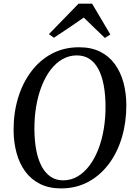

<svg xmlns="http://www.w3.org/2000/svg" viewBox="-20 -1008 728 1038"><path d="M310 10.5Q245 10.5 196.8 -13.5Q148.5 -37.5 117 -80.2Q85.5 -123 69.8 -180Q54 -237 53.5 -303Q53 -396.5 77.5 -477.8Q102 -559 148.5 -621Q195 -683 260.5 -717.8Q326 -752.5 407 -752.5Q473.5 -752.5 521.5 -728.5Q569.5 -704.5 600.8 -661.5Q632 -618.5 647.2 -562.5Q662.5 -506.5 663 -442Q663.5 -349 639.5 -267Q615.5 -185 569.2 -122.8Q523 -60.5 457.5 -25Q392 10.5 310 10.5ZM321.5 -33Q363 -33 398.5 -53.5Q434 -74 462.2 -111Q490.5 -148 510.5 -198.5Q530.5 -249 540.8 -309.5Q551 -370 550.5 -436Q550 -498 540.5 -548.2Q531 -598.5 512 -634.2Q493 -670 464 -689.2Q435 -708.5 395 -708.5Q354 -708.5 318.5 -688.5Q283 -668.5 254.8 -632Q226.5 -595.5 206.5 -545.5Q186.5 -495.5 176 -435.2Q165.5 -375 166 -308Q166.5 -246 176.2 -195.2Q186 -144.5 205.5 -108.2Q225 -72 254 -52.5Q283 -33 321.5 -33ZM244.5 -823.5 404.5 -988H478L576.5 -821.5L547 -803Q518.5 -830 489.8 -857.8Q461 -885.5 433 -913Q394.5 -886 354.2 -859Q314 -832 271.5 -804Z"/></svg>

Font: Merriweather 60pt
Style: Italic
Weight: 400
Italic angle: -7.8°
Version: Version 2.101